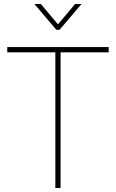

<svg xmlns="http://www.w3.org/2000/svg" viewBox="-20 -934 576 954"><path d="M260 -786 151 -914H183L268 -813L353 -914H385L276 -786ZM16 -700H520V-674H281V0H255V-674H16Z"/></svg>

Font: Haskoy Thin
Style: Regular
Weight: 100
Designer: Ertekin Erdin
Foundry: Ertekin Erdin
Version: Version 2.000; ttfautohint (v1.8.4.7-5d5b)